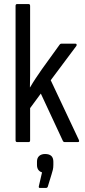

<svg xmlns="http://www.w3.org/2000/svg" viewBox="-20 -703 422 950"><path d="M65 0Q57 0 57 -9V-674Q57 -683 65 -683H121Q129 -683 129 -674V-388Q129 -357 129 -329.5Q129 -302 128 -271H129Q143 -295 157 -316Q171 -337 187 -360L275 -482Q278 -487 284 -487H353Q358 -487 359 -483.5Q360 -480 358 -476L231 -306L370 -11Q375 0 365 0H300Q294 0 291 -6L182 -240L129 -168V-9Q129 0 122 0ZM177 227Q171 227 172 219L188 150Q163 142 163 113V97Q163 78 174 68.5Q185 59 203 59Q244 59 244 97V113Q244 126 241.5 137Q239 148 235 160L216 222Q213 227 208 227Z"/></svg>

Font: Sofia Sans Cond
Style: Regular
Weight: 400
Width: 3
Designer: Botio Nikoltchev, Ani Petrova
Foundry: lettersoup
Version: Version 4.100; ttfautohint (v1.8.3)